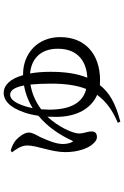

<svg xmlns="http://www.w3.org/2000/svg" viewBox="164 -763 672 1040"><g transform="rotate(-90 500.0 -243.0)"><path d="M195 -514C210 -493 232 -466 232 -431C232 -378 196 -301 196 -225C196 -156 217 -104 236 -81C250 -64 262 -54 278 -54C299 -54 308 -65 308 -82C308 -109 297 -122 297 -151C297 -185 333 -264 388 -322L387 -274C387 -164 432 -85 506 -53C473 -7 425 30 355 59L361 73C463 46 519 13 559 -38L585 -37C727 -37 819 -118 819 -253C819 -377 728 -454 619 -454H613C594 -522 560 -559 516 -559C489 -559 458 -543 433 -498C416 -467 401 -427 393 -371C332 -320 290 -258 255 -182C246 -193 240 -216 240 -238C240 -279 262 -326 278 -362C289 -383 302 -402 302 -424C302 -447 278 -478 261 -493C246 -505 227 -515 204 -521ZM428 -356C471 -388 515 -406 562 -414C565 -384 567 -348 567 -303C567 -229 559 -165 538 -112C466 -130 426 -192 426 -314ZM622 -416C689 -411 756 -370 756 -266C756 -151 680 -110 599 -106C624 -167 631 -236 631 -305C631 -347 628 -384 622 -416ZM434 -402C440 -430 448 -457 458 -478C473 -510 489 -524 507 -524C527 -524 546 -507 557 -449C507 -440 464 -421 434 -402Z"/></g></svg>

Font: Noto Serif TC Medium
Style: Regular
Weight: 500
Designer: Ryoko NISHIZUKA 西塚涼子 (kana & ideographs); Frank Grießhammer (Latin, Greek & Cyrillic); Wenlong ZHANG 张文龙 (bopomofo); San
Foundry: Adobe
Version: Version 2.001;hotconv 1.1.0;makeotfexe 2.6.0